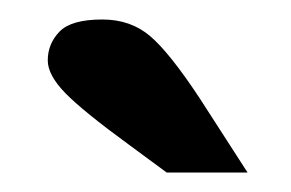

<svg xmlns="http://www.w3.org/2000/svg" viewBox="-20 -816 299 197"><path d="M185 -715 234 -639H151L113 -667Q65 -702 47 -720.5Q29 -739 29 -754Q29 -771 41 -783.5Q53 -796 85 -796Q114 -796 134 -779Q154 -762 185 -715Z"/></svg>

Font: Domine
Style: Regular
Weight: 400
Designer: Pablo Impallari, Rodrigo Fuenzalida, Brenda Gallo
Foundry: Pablo Impallari, Rodrigo Fuenzalida, Brenda Gallo
Version: Version 2.000;September 19, 2022;FontCreator 14.0.0.2877 64-